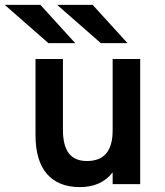

<svg xmlns="http://www.w3.org/2000/svg" viewBox="-70 -752 672 784"><path d="M256.5 12Q168 12 121.5 -42Q75 -96 75 -200V-511H187V-222Q187 -157 211.2 -125.8Q235.5 -94.5 284.5 -94.5Q338 -94.5 364 -125.8Q390 -157 390 -220V-511H502.5V0H390V-48Q366.5 -18 333.2 -3Q300 12 256.5 12ZM127.5 -576 -50.5 -732H95L237 -576ZM341.5 -576 163.5 -732H308.5L450.5 -576Z"/></svg>

Font: Overpass SemiBold
Style: Regular
Weight: 600
Designer: Delve Withrington, Dave Bailey, Thomas Jockin
Foundry: Delve Fonts LLC
Version: Version 4.000